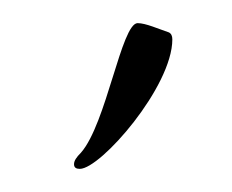

<svg xmlns="http://www.w3.org/2000/svg" viewBox="-20 -582 201 166"><path d="M49 -436C67 -436 129 -507 129 -548C129 -551 128 -553 126 -554C117 -557 106 -562 99 -562C85 -562 72 -475 50 -450C46 -446 44 -443 44 -440C44 -437 46 -436 49 -436Z"/></svg>

Font: Comforter
Style: Regular
Weight: 400
Designer: Robert E. Leuschke
Foundry: Robert E. Leuschke
Version: Version 1.013; ttfautohint (v1.8.3)